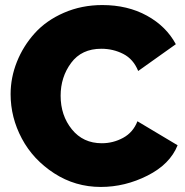

<svg xmlns="http://www.w3.org/2000/svg" viewBox="-20 -734 731 760"><path d="M385 -714Q485 -714 561.5 -672Q638 -630 676 -559L527 -453Q508 -500 468 -520.5Q428 -541 381 -541Q303 -541 261.5 -485Q220 -429 220 -355Q220 -277 264.5 -222Q309 -167 383 -167Q428 -167 467.5 -188.5Q507 -210 524 -254L683 -159Q653 -84 564 -39Q475 6 379 6Q278 6 194.5 -48Q111 -102 66.5 -185.5Q22 -269 22 -361Q22 -427 47 -489.5Q72 -552 117.5 -602.5Q163 -653 233 -683.5Q303 -714 385 -714Z"/></svg>

Font: Raleway-v4020 Black
Style: Regular
Weight: 900
Designer: Matt McInerney, Pablo Impallari, Rodrigo Fuenzalida
Foundry: Matt McInerney, Pablo Impallari, Rodrigo Fuenzalida
Version: Version 4.020;PS 004.020;hotconv 1.0.88;makeotf.lib2.5.64775